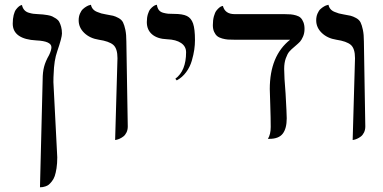

<svg xmlns="http://www.w3.org/2000/svg" viewBox="-20 -579 1599 802"><path d="M147 203.1 158.2 -247.1Q158.2 -277.3 164.1 -300Q169.9 -322.8 185.1 -349.1Q194.8 -369.6 194.8 -381.8Q194.8 -407.2 131.8 -410.2Q83.5 -412.6 58.3 -430.2Q33.2 -447.8 33.2 -480Q33.2 -500.5 37.1 -516.1Q41 -531.7 46.9 -539.3Q52.7 -546.9 58.3 -551.5Q64 -556.2 67.9 -557.1L71.8 -558.1Q74.2 -545.9 81.3 -537.6Q88.4 -529.3 99.9 -525.9Q111.3 -522.5 118.9 -521.5Q126.5 -520.5 138.2 -520Q152.3 -519 159.2 -518.6Q166 -518.1 178.7 -515.9Q191.4 -513.7 198.2 -510.5Q205.1 -507.3 214.1 -501.5Q223.1 -495.6 227.5 -487.5Q231.9 -479.5 235.4 -467Q238.8 -454.6 238.8 -439Q238.8 -421.9 219.2 -365.2Q205.6 -326.7 204.1 -270Q203.1 -258.8 203.1 -235.8L219.2 78.1Q219.2 103.5 216.1 123.8Q212.9 144 208.5 156.7Q204.1 169.4 196.5 178.7Q189 188 183.6 192.4Q178.2 196.8 169.9 199.5Q161.6 202.1 158.7 202.4Q155.8 202.6 149.9 203.1Z M460.9 5.9 470.7 -335.9Q470.7 -376.5 453.1 -391.6Q435.5 -406.7 392.6 -413.1Q355.5 -418.9 332 -441.4Q308.6 -463.9 308.6 -494.1Q308.6 -509.8 314 -522.2Q319.3 -534.7 326.7 -541.3Q334 -547.9 341.6 -552.2Q349.1 -556.6 354.5 -557.6L359.9 -559.1Q361.8 -548.8 368.2 -541.3Q374.5 -533.7 385.5 -529.3Q396.5 -524.9 403.3 -522.9Q410.2 -521 421.9 -519Q442.4 -515.6 452.4 -513.2Q462.4 -510.7 475.3 -503.7Q488.3 -496.6 493.9 -485.4Q499.5 -474.1 503.7 -454.3Q507.8 -434.6 507.8 -405.8Q508.3 -376.5 510.7 -228.3Q513.2 -80.1 513.7 -50.8Q513.7 -36.6 508.3 -25.6Q502.9 -14.6 495.1 -8.8Q487.3 -2.9 479.5 0.5Q471.7 3.9 466.3 4.9Z M718.3 -243.2 712.4 -250Q757.3 -283.2 757.3 -360.8Q757.3 -385.3 736.3 -399.4Q715.3 -413.6 678.2 -415Q637.7 -416.5 615.5 -435.3Q593.3 -454.1 593.3 -486.8Q593.3 -505.4 597.7 -519.8Q602.1 -534.2 608.2 -541.3Q614.3 -548.3 620.4 -552.7Q626.5 -557.1 630.9 -558.1L635.3 -559.1Q637.2 -545.4 643.6 -537.1Q649.9 -528.8 661.9 -525.6Q673.8 -522.5 682.4 -521.7Q690.9 -521 706.5 -521Q742.7 -521 760.7 -512.2Q778.8 -503.4 786.6 -480.5Q794.4 -457.5 794.4 -411.1Q794.4 -392.1 791.5 -371.6Q788.6 -351.1 781.2 -325.4Q773.9 -299.8 757.6 -277.6Q741.2 -255.4 718.3 -243.2Z M1167 -291Q1167 -258.3 1172.9 -188Q1177.7 -102.5 1177.7 -85Q1177.7 -42.5 1161.1 -20.8Q1144.5 1 1105 1H1099.1Q1110.8 -17.6 1110.8 -48.8Q1110.8 -85.4 1108.9 -141.1Q1106.9 -187 1106.9 -207Q1106.9 -346.2 1191.9 -413.1H959Q942.9 -413.1 932.1 -413.8Q921.4 -414.6 908.2 -418.2Q895 -421.9 887.5 -428Q879.9 -434.1 874.5 -445.8Q869.1 -457.5 869.1 -474.1Q869.1 -495.1 873.5 -511Q877.9 -526.9 884 -534.7Q890.1 -542.5 896.2 -547.4Q902.3 -552.2 906.7 -553.2L911.1 -554.2Q919.9 -520 960 -520H1167Q1183.1 -520 1194.1 -519Q1205.1 -518.1 1217 -514.6Q1229 -511.2 1235.8 -504.6Q1242.7 -498 1247.3 -486.3Q1252 -474.6 1252 -458Q1252 -439.9 1245.6 -425.8Q1239.3 -411.6 1233.2 -405Q1227.1 -398.4 1213.9 -387.2Q1211.4 -384.8 1210 -383.8Q1196.3 -372.6 1188.5 -363.5Q1180.7 -354.5 1173.8 -335.4Q1167 -316.4 1167 -291Z M1453.1 5.9 1462.9 -335.9Q1462.9 -376.5 1445.3 -391.6Q1427.7 -406.7 1384.8 -413.1Q1347.7 -418.9 1324.2 -441.4Q1300.8 -463.9 1300.8 -494.1Q1300.8 -509.8 1306.2 -522.2Q1311.5 -534.7 1318.8 -541.3Q1326.2 -547.9 1333.7 -552.2Q1341.3 -556.6 1346.7 -557.6L1352.1 -559.1Q1354 -548.8 1360.4 -541.3Q1366.7 -533.7 1377.7 -529.3Q1388.7 -524.9 1395.5 -522.9Q1402.3 -521 1414.1 -519Q1434.6 -515.6 1444.6 -513.2Q1454.6 -510.7 1467.5 -503.7Q1480.5 -496.6 1486.1 -485.4Q1491.7 -474.1 1495.8 -454.3Q1500 -434.6 1500 -405.8Q1500.5 -376.5 1502.9 -228.3Q1505.4 -80.1 1505.9 -50.8Q1505.9 -36.6 1500.5 -25.6Q1495.1 -14.6 1487.3 -8.8Q1479.5 -2.9 1471.7 0.5Q1463.9 3.9 1458.5 4.9Z"/></svg>

Font: Common Serif
Style: Regular
Weight: 400
Designer: Philipp H. Poll, Khaled Hosny
Foundry: Stefan Peev, Context Ltd.
Version: Version 1.026